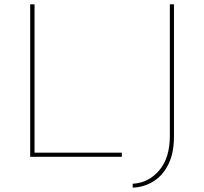

<svg xmlns="http://www.w3.org/2000/svg" viewBox="-20 -722 941 884"><path d="M119 -702H139V-19H541V0H119ZM781 -93Q781 -18 755.5 34Q730 86 686.5 113Q643 140 591 142V124Q664 120 713 62.5Q762 5 762 -96V-702H781Z"/></svg>

Font: Josefin Sans Thin Thin
Style: Regular
Weight: 250
Version: Version 2.001